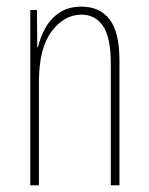

<svg xmlns="http://www.w3.org/2000/svg" viewBox="-20 -557 448 577"><path d="M225 -537Q280 -537 309.5 -498.5Q339 -460 339 -375V0H313V-365Q313 -445 289.5 -479Q266 -513 225 -513Q173 -513 135 -462.5Q97 -412 97 -311V0H71V-527H91L92 -415H94Q101 -445 116.5 -473Q132 -501 158.5 -519Q185 -537 225 -537Z"/></svg>

Font: Noto Sans Thai ExtCond Thin
Style: Regular
Weight: 100
Width: 2
Designer: Monotype Design Team
Foundry: Monotype Imaging Inc.
Version: Version 2.002; ttfautohint (v1.8.4.7-5d5b)